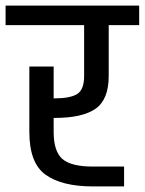

<svg xmlns="http://www.w3.org/2000/svg" viewBox="-30 -667 518 687"><path d="M162 -245V-195Q162 -125 193.5 -98Q225 -71 302 -71H414V0H302Q192 0 133.5 -41.5Q75 -83 75 -195V-429H162V-315H165Q221 -315 246 -330.5Q271 -346 271 -395V-577H-10V-647H468V-577H359V-395Q359 -311 312 -278Q265 -245 165 -245Z"/></svg>

Font: Biryani
Style: Regular
Weight: 400
Designer: Dan Reynolds and Mathieu Reguer
Foundry: Dan Reynolds and Mathieu Reguer
Version: Version 1.004; ttfautohint (v1.1) -l 5 -r 5 -G 72 -x 0 -D la